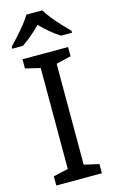

<svg xmlns="http://www.w3.org/2000/svg" viewBox="-141 -996 621 1049"><g transform="rotate(-15 169.5 -472.0)"><path d="M298 0H40V-52L124 -71V-642L40 -662V-714H298V-662L214 -642V-71L298 -52ZM214 -944Q226 -922 248.5 -894.5Q271 -867 295.5 -840.5Q320 -814 339 -795V-784H277Q251 -800 223 -823.5Q195 -847 168 -874Q141 -847 114 -824Q87 -801 61 -784H1V-795Q20 -815 43.5 -841Q67 -867 89 -894.5Q111 -922 124 -944Z"/></g></svg>

Font: Noto Sans Kannada
Style: Regular
Weight: 400
Designer: Jelle Bosma - Monotype Design Team
Foundry: Monotype Imaging Inc.
Version: Version 2.003